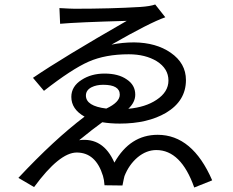

<svg xmlns="http://www.w3.org/2000/svg" viewBox="-20 -792 1040 856"><path d="M388 -403Q363 -390 363 -366Q363 -319 454 -308Q514 -336 514 -370Q514 -414 440 -414Q410 -414 388 -403ZM717 -715Q648 -691 477 -593Q526 -603 578 -603Q676 -602 741 -557Q809 -510 809 -435Q809 -342 720 -289Q638 -241 514 -241Q472 -241 436 -247Q393 -216 333 -167Q440 -181 490 -67Q560 -191 683 -191Q838 -191 926 12L846 44Q787 -123 677 -123Q633 -123 594 -91Q555 -58 535 -7Q533 -1 526 35L446 34Q444 8 439 -8Q407 -112 322 -112Q245 -112 132 42L62 1Q222 -170 357 -272Q298 -305 298 -360Q298 -407 344 -436Q387 -464 446 -464Q508 -464 545 -438Q583 -413 583 -370Q583 -336 552 -307Q629 -314 678 -347Q731 -382 731 -433Q731 -486 679 -519Q628 -550 554 -550Q450 -550 375 -517Q300 -484 176 -387L127 -445Q259 -535 545 -699Q327 -693 248 -686L245 -756Q296 -753 313 -753Q475 -753 606 -761Q650 -764 672 -772Z"/></svg>

Font: KaiGen Gothic CN Regular
Style: Regular
Weight: 400
Designer: Ryoko NISHIZUKA  (kana & ideographs); Paul D. Hunt (Latin, Greek & Cyrillic); Wenlong ZHANG  (bopomofo); Sandoll Communi
Foundry: Adobe Systems Incorporated
Version: Version 1.002.20150501